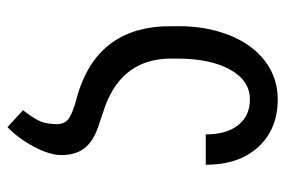

<svg xmlns="http://www.w3.org/2000/svg" viewBox="-144 -434 761 512"><g transform="rotate(90 236.0 -177.5)"><path d="M244.6 -538.1Q323.7 -538.1 371.3 -486.3Q418.9 -434.6 418.9 -346.2H337.9Q337.9 -401.9 313 -432.9Q288.1 -463.9 244.6 -463.9Q194.3 -463.9 165 -410.9Q135.7 -357.9 135.7 -269.5V-253.9Q135.7 -126 260.7 -78.6L319.8 -58.6Q358.4 -44.9 375.7 -21.5Q393.1 2 393.1 40Q392.1 72.3 370.1 113.3Q348.1 154.3 318.4 182.6L273.4 141.1Q297.9 109.4 304.2 92Q310.5 74.7 310.5 51.3Q310.5 29.3 295.2 18.8Q279.8 8.3 246.6 -0.5Q59.6 -48.8 49.8 -231.9L49.3 -274.4Q49.3 -348.6 73.7 -409.7Q98.1 -470.7 142.6 -504.4Q187 -538.1 244.6 -538.1Z"/></g></svg>

Font: Roboto Condensed
Style: Regular
Weight: 400
Designer: Google
Version: Version 2.001047; 2015